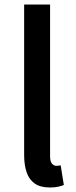

<svg xmlns="http://www.w3.org/2000/svg" viewBox="-20 -817 338 851"><path d="M201 14Q159 14 134 -3.5Q109 -21 98 -53.5Q87 -86 87 -130V-797H202V-124Q202 -101 210.5 -91.5Q219 -82 229 -82Q233 -82 237 -82.5Q241 -83 249 -84L263 3Q253 7 238 10.5Q223 14 201 14Z"/></svg>

Font: Noto Sans TC Thin Medium
Style: Regular
Weight: 500
Version: Version 2.004-H2;hotconv 1.0.118;makeotfexe 2.5.65603